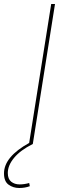

<svg xmlns="http://www.w3.org/2000/svg" viewBox="-80 -720 336 960"><path d="M65 0 176 -700H195L84 0ZM67 -6 84 0Q22 31 -9.5 69Q-41 107 -41 145Q-41 175 -24 188.5Q-7 202 18 202Q42 202 66 195L69 211Q45 220 16 220Q-14 220 -37 203.5Q-60 187 -60 147Q-60 64 67 -6Z"/></svg>

Font: Georama Extended Thin
Style: Italic
Weight: 100
Width: 7
Italic angle: -9°
Designer: Jean-Baptiste Levee
Foundry: Production Type
Version: Version 1.000